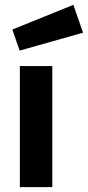

<svg xmlns="http://www.w3.org/2000/svg" viewBox="-20 -773 363 793"><path d="M31 -651 283 -753 323 -638 61 -564ZM62 -500H196V0H62Z"/></svg>

Font: Titillium-CLs Web
Style: CLs-Bold
Weight: 700
Version: Version 1.002;PS 57.000;hotconv 1.0.70;makeotf.lib2.5.55311